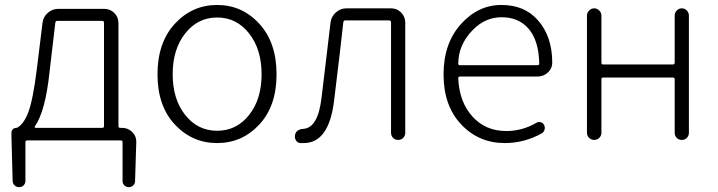

<svg xmlns="http://www.w3.org/2000/svg" viewBox="-20 -567 2911 778"><path d="M211.9 -482.4Q205.1 -482.4 204.1 -474.6L180.7 -275.4Q164.1 -116.2 121.1 -54.7Q120.1 -52.7 121.1 -50.8Q122.1 -48.8 124 -48.8H393.6Q401.4 -48.8 401.4 -55.7V-474.6Q401.4 -482.4 393.6 -482.4ZM460 -55.7Q460 -48.8 467.8 -48.8H475.6Q499 -48.8 516.1 -31.7Q533.2 -14.6 532.2 8.8L527.3 167Q527.3 176.8 520 184.1Q512.7 191.4 502 191.4Q491.2 191.4 483.9 184.1Q476.6 176.8 476.6 167V8.8Q476.6 2 469.7 2H89.8Q83 2 83 8.8V166Q83 176.8 75.7 184.1Q68.4 191.4 57.6 191.4Q46.9 191.4 39.1 184.1Q31.2 176.8 31.2 166L26.4 -13.7V-29.3Q26.4 -37.1 31.7 -43Q37.1 -48.8 45.9 -48.8Q47.9 -48.8 49.8 -49.8Q76.2 -63.5 94.7 -112.3Q113.3 -161.1 128.9 -284.2L152.3 -474.6Q155.3 -499 173.8 -515.1Q192.4 -531.2 216.8 -531.2H402.3Q425.8 -531.2 442.9 -514.6Q460 -498 460 -473.6Z M618.2 -265.6Q618.2 -394.5 688.5 -470.7Q758.8 -546.9 859.9 -546.9Q960.9 -546.9 1030.8 -470.7Q1100.6 -394.5 1100.6 -265.6Q1100.6 -137.7 1030.8 -62.5Q960.9 12.7 859.9 12.7Q758.8 12.7 688.5 -62.5Q618.2 -137.7 618.2 -265.6ZM730.5 -101.1Q781.2 -37.1 859.9 -37.1Q938.5 -37.1 989.3 -101.1Q1040 -165 1040 -266.1Q1040 -367.2 989.3 -431.6Q938.5 -496.1 859.9 -496.1Q781.2 -496.1 730.5 -431.6Q679.7 -367.2 679.7 -266.1Q679.7 -165 730.5 -101.1Z M1210.9 12.7Q1203.1 12.7 1196.3 12.7Q1184.6 11.7 1178.7 1Q1174.8 -5.9 1174.8 -13.7Q1174.8 -17.6 1175.8 -21.5Q1180.7 -43 1210 -44.9Q1269.5 -49.8 1283.2 -173.8Q1290 -231.4 1302.7 -335.9Q1315.4 -440.4 1319.3 -475.6Q1322.3 -500 1340.8 -516.6Q1359.4 -533.2 1383.8 -533.2H1564.5Q1588.9 -533.2 1605.5 -516.1Q1622.1 -499 1622.1 -475.6V-29.3Q1622.1 -16.6 1613.8 -8.3Q1605.5 0 1593.3 0Q1581.1 0 1572.8 -8.3Q1564.5 -16.6 1564.5 -29.3V-476.6Q1564.5 -484.4 1556.6 -484.4H1379.9Q1372.1 -484.4 1371.1 -476.6Q1361.3 -383.8 1334 -161.1Q1313.5 12.7 1210.9 12.7Z M2025.4 12.7Q1919.9 12.7 1848.6 -63Q1777.3 -138.7 1777.3 -265.6Q1777.3 -390.6 1847.2 -468.8Q1917 -546.9 2011.7 -546.9Q2105.5 -546.9 2159.2 -485.4Q2217.8 -419.9 2217.8 -312.5Q2217.8 -290 2200.2 -273.4Q2182.6 -256.8 2157.2 -256.8H1843.8Q1836.9 -256.8 1836.9 -250Q1840.8 -154.3 1894 -95.2Q1947.3 -36.1 2031.2 -36.1Q2096.7 -36.1 2153.3 -69.3Q2161.1 -74.2 2170.9 -71.8Q2180.7 -69.3 2184.6 -60.5Q2189.5 -51.8 2186.5 -41.5Q2183.6 -31.2 2174.8 -26.4Q2104.5 12.7 2025.4 12.7ZM1836.9 -308.6Q1836.9 -302.7 1843.8 -302.7H2157.2Q2165 -302.7 2165 -309.6Q2165 -310.5 2165 -310.5Q2163.1 -401.4 2123 -449.2Q2083 -497.1 2012.7 -497.1Q1946.3 -497.1 1896.5 -446.3Q1836.9 -385.7 1836.9 -308.6Z M2358.4 -29.3V-503.9Q2358.4 -515.6 2367.2 -524.4Q2376 -533.2 2387.7 -533.2Q2399.4 -533.2 2408.2 -524.4Q2417 -515.6 2417 -503.9V-313.5Q2417 -305.7 2423.8 -305.7H2706.1Q2713.9 -305.7 2713.9 -313.5V-503.9Q2713.9 -515.6 2722.2 -524.4Q2730.5 -533.2 2742.7 -533.2Q2754.9 -533.2 2763.2 -524.4Q2771.5 -515.6 2771.5 -503.9V-29.3Q2771.5 -16.6 2763.2 -8.3Q2754.9 0 2742.7 0Q2730.5 0 2722.2 -8.3Q2713.9 -16.6 2713.9 -29.3V-246.1Q2713.9 -252.9 2706.1 -252.9H2423.8Q2417 -252.9 2417 -246.1V-29.3Q2417 -16.6 2408.2 -8.3Q2399.4 0 2387.7 0Q2376 0 2367.2 -8.3Q2358.4 -16.6 2358.4 -29.3Z"/></svg>

Font: irohamaru Light
Style: Regular
Weight: 200
Designer: [Source Han Sans]
Ryoko NISHIZUKA  (kana & ideographs); Paul D. Hunt (Latin, Greek & Cyrillic); Wenlong ZHANG  (bopomofo
Version: Version 1.01